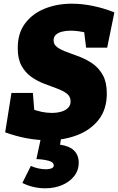

<svg xmlns="http://www.w3.org/2000/svg" viewBox="-20 -744 639 1039"><path d="M238 15Q183 15 124 4Q65 -7 8 -28L42 -241H158L167 -126L149 -156Q175 -145 204 -139Q233 -133 260 -133Q288 -133 311 -139.5Q334 -146 348 -160Q362 -174 362 -195Q362 -222 341.5 -237.5Q321 -253 288.5 -265Q256 -277 219 -291Q182 -305 149.5 -328Q117 -351 96.5 -388Q76 -425 76 -484Q76 -564 115.5 -617Q155 -670 221.5 -697Q288 -724 369 -724Q424 -724 482.5 -712Q541 -700 599 -677L560 -486H446L434 -582L455 -565Q432 -571 408 -574.5Q384 -578 362 -578Q336 -578 315 -572.5Q294 -567 282 -555.5Q270 -544 270 -526Q270 -502 291 -487.5Q312 -473 344.5 -461.5Q377 -450 414 -435.5Q451 -421 483.5 -398Q516 -375 537 -336.5Q558 -298 558 -238Q558 -153 514.5 -97Q471 -41 398.5 -13Q326 15 238 15ZM224 275Q194 275 162.5 268Q131 261 101 246L147 154Q188 172 230 172Q247 172 259 167Q271 162 271 151Q271 133 241.5 125.5Q212 118 177 117L202 0H311L305 39Q356 46 381 71Q406 96 406 136Q406 178 381 209.5Q356 241 315 258Q274 275 224 275Z"/></svg>

Font: Bitter Thin Black
Style: Italic
Weight: 900
Italic angle: -9°
Version: Version 3.020